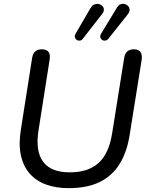

<svg xmlns="http://www.w3.org/2000/svg" viewBox="-20 -968 771 997"><path d="M336 9Q270 9 218.5 -10Q167 -29 133.5 -67.5Q100 -106 88 -164Q76 -222 89 -299L147 -668Q151 -691 164 -701.5Q177 -712 198 -712Q221 -712 231.5 -699Q242 -686 238 -660L180 -291Q163 -183 204 -128Q245 -73 342 -73Q437 -73 491 -121Q545 -169 562 -274L625 -668Q629 -691 641.5 -701.5Q654 -712 676 -712Q698 -712 708.5 -699Q719 -686 716 -660L654 -272Q640 -179 601 -116.5Q562 -54 497 -22.5Q432 9 336 9ZM411 -768Q404 -758 394.5 -757Q385 -756 378 -761Q371 -766 369 -774Q367 -782 372 -792L450 -926Q458 -940 469.5 -944.5Q481 -949 492.5 -947Q504 -945 511.5 -937Q519 -929 519.5 -918.5Q520 -908 510 -895ZM543 -767Q535 -758 526 -757Q517 -756 510 -761Q503 -766 501 -774.5Q499 -783 505 -793L587 -928Q595 -942 606.5 -946Q618 -950 628.5 -947Q639 -944 646 -936Q653 -928 653 -917Q653 -906 643 -893Z"/></svg>

Font: Nunito Medium
Style: Italic
Weight: 500
Designer: Vernon Adams
Foundry: Vernon Adams
Version: Version 3.601